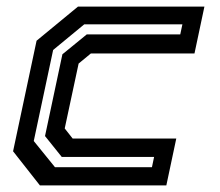

<svg xmlns="http://www.w3.org/2000/svg" viewBox="-20 -560 665 580"><path d="M100.5 0 19.5 -103 90.5 -437 215.5 -540H597.5L567.5 -398.5H254.5L217.5 -368L175.5 -172L199.5 -141.5H512.5L482.5 0ZM146 -55H439L445.5 -86H166.5L116 -149L168.5 -396L242 -456H524.5L531 -486.5H234.5L140.5 -409L82 -134Z"/></svg>

Font: Tourney Thin SemiBold
Style: Italic
Weight: 600
Italic angle: -12°
Version: Version 1.015